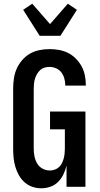

<svg xmlns="http://www.w3.org/2000/svg" viewBox="-20 -1008 540 1036"><path d="M203 8Q178 8 154.5 0Q131 -8 112.5 -24.5Q94 -41 82 -62.5Q70 -84 63 -107.5Q56 -131 53.5 -155.5Q51 -180 51 -205V-530Q51 -557 55 -584.5Q59 -612 70 -637Q81 -662 99.5 -683.5Q118 -705 141.5 -718.5Q165 -732 192.5 -737.5Q220 -743 247 -743Q273 -743 298.5 -738.5Q324 -734 347 -722.5Q370 -711 388.5 -692.5Q407 -674 419.5 -651.5Q432 -629 437.5 -603.5Q443 -578 443 -552V-546H332V-549Q332 -567 327 -585Q322 -603 311 -617.5Q300 -632 282.5 -639.5Q265 -647 247 -647Q233 -647 220 -643Q207 -639 197 -630Q187 -621 180 -609Q173 -597 169 -584Q165 -571 163.5 -557.5Q162 -544 162 -530V-205Q162 -185 166 -164.5Q170 -144 180.5 -126Q191 -108 209.5 -98Q228 -88 249 -88Q262 -88 275 -92.5Q288 -97 298 -106Q308 -115 314 -127Q320 -139 323.5 -152Q327 -165 328.5 -178.5Q330 -192 330 -205V-310H250V-406H441V0H339V-114Q333 -90 322 -67Q311 -44 293.5 -26.5Q276 -9 252 -0.5Q228 8 203 8ZM194 -815 105 -955 154 -988 250 -878 346 -988 395 -955 306 -815Z"/></svg>

Font: Iosevka Term
Style: Bold
Weight: 700
Monospace: yes
Designer: Belleve Invis
Foundry: Belleve Invis
Version: Version 30.0.1